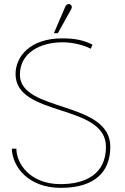

<svg xmlns="http://www.w3.org/2000/svg" viewBox="-20 -895 601 926"><path d="M259 -735 322 -848C329 -859 327 -870 318 -874C306 -879 298 -870 295 -863L240 -735ZM37 -178C40 -89 118 11 273 11C444 11 512 -72 512 -187C512 -411 76 -352 76 -535C76 -639 172 -691 282 -691C325 -691 379 -680 418 -660L426 -680C386 -699 349 -710 280 -710C125 -710 55 -622 55 -538C55 -329 491 -397 491 -187C491 -54 391 -7 272 -7C124 -7 59 -107 59 -178Z"/></svg>

Font: Advent Pro
Style: Thin
Weight: 100
Designer: Andreas Kalpakidis
Foundry: Andreas Kalpakidis
Version: Version 2.002 2007